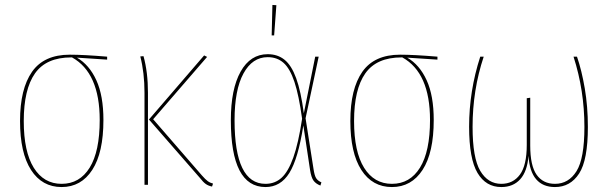

<svg xmlns="http://www.w3.org/2000/svg" viewBox="-20 -747 2472 776"><path d="M413 -506 291 -514Q341 -485 369.5 -422.5Q398 -360 398 -262Q398 -130 353 -60.5Q308 9 229 9Q150 9 105.5 -60Q61 -129 61 -258Q61 -388 109.5 -457Q158 -526 262 -526Q317 -526 413 -518ZM271 -515H268Q167 -515 121.5 -450.5Q76 -386 76 -258Q76 -134 116.5 -69Q157 -4 229 -4Q302 -4 342.5 -69.5Q383 -135 383 -262Q383 -453 271 -515Z M599 -265 796 -38Q810 -22 819.5 -15Q829 -8 841 -5L837 7Q822 4 811.5 -3.5Q801 -11 787 -29L582 -264L805 -523L817 -517ZM578 -372V0H564V-372Q564 -453 547 -519L560 -520Q578 -455 578 -372Z M1208 -289 1254 -518H1268L1215 -269L1247 -65Q1251 -37 1258 -26.5Q1265 -16 1279 -10L1275 3Q1257 -4 1247.5 -16.5Q1238 -29 1233 -61L1206 -240Q1185 -105 1149.5 -48Q1114 9 1053 9Q913 9 913 -261Q913 -387 952.5 -457.5Q992 -528 1062 -528Q1102 -528 1130 -505.5Q1158 -483 1177 -431Q1196 -379 1208 -289ZM928 -261Q928 -4 1053 -4Q1091 -4 1118 -28.5Q1145 -53 1165.5 -110.5Q1186 -168 1201 -267Q1188 -362 1170 -416Q1152 -470 1126 -493Q1100 -516 1062 -516Q1000 -516 964 -450Q928 -384 928 -261ZM1097 -726 1088 -604H1078L1081 -727Z M1748 -506 1626 -514Q1676 -485 1704.5 -422.5Q1733 -360 1733 -262Q1733 -130 1688 -60.5Q1643 9 1564 9Q1485 9 1440.5 -60Q1396 -129 1396 -258Q1396 -388 1444.5 -457Q1493 -526 1597 -526Q1652 -526 1748 -518ZM1606 -515H1603Q1502 -515 1456.5 -450.5Q1411 -386 1411 -258Q1411 -134 1451.5 -69Q1492 -4 1564 -4Q1637 -4 1677.5 -69.5Q1718 -135 1718 -262Q1718 -453 1606 -515Z M2356 -234Q2356 -100 2320.5 -45.5Q2285 9 2223 9Q2174 9 2147 -22.5Q2120 -54 2116 -117Q2111 -54 2082.5 -22.5Q2054 9 2006 9Q1944 9 1910 -48Q1876 -105 1876 -235Q1876 -379 1921 -518H1935Q1890 -383 1890 -234Q1890 -109 1921 -56.5Q1952 -4 2006 -4Q2054 -4 2081.5 -41.5Q2109 -79 2109 -161V-350L2123 -352V-159Q2123 -77 2149 -40.5Q2175 -4 2223 -4Q2278 -4 2310 -55Q2342 -106 2342 -234Q2342 -381 2298 -518H2312Q2331 -463 2343.5 -389.5Q2356 -316 2356 -234Z"/></svg>

Font: Fira Sans Compressed Hair
Style: Regular
Weight: 100
Width: 1
Designer: bBox Type GmbH & Carrois Corporate GbR & Edenspiekermann AG
Foundry: bBox Type GmbH & Carrois Corporate GbR & Edenspiekermann AG
Version: Version 4.301